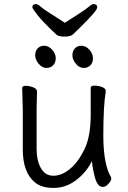

<svg xmlns="http://www.w3.org/2000/svg" viewBox="-20 -906 630 944"><path d="M299 -794Q334 -817 368 -838.5Q402 -860 417 -873Q432 -886 440 -886Q458 -886 458 -869.5Q458 -853 372 -769Q352 -750 340 -738Q328 -726 298.5 -726Q269 -726 258 -735Q188 -801 163.5 -833Q139 -865 139 -870Q139 -886 157 -886Q165 -886 180 -873Q195 -860 229.5 -838.5Q264 -817 299 -794ZM437 -620Q437 -598 424.5 -585Q412 -572 391 -572Q370 -572 353 -592.5Q336 -613 336 -634Q336 -655 348 -668Q360 -681 381 -681Q402 -681 419.5 -661.5Q437 -642 437 -620ZM254 -620Q254 -598 241.5 -585Q229 -572 208 -572Q187 -572 170 -592.5Q153 -613 153 -634Q153 -655 165 -668Q177 -681 198 -681Q219 -681 236.5 -661.5Q254 -642 254 -620ZM162 -456 160 -368V-175Q160 -117 181 -79.5Q202 -42 242.5 -42Q283 -42 323.5 -75Q364 -108 395 -171.5Q426 -235 426 -342V-475Q426 -485 445 -485Q464 -485 482 -478Q500 -471 500 -459V-457Q488 -385 488 -241Q488 -97 526 -35Q527 -33 527 -25.5Q527 -18 513.5 -2.5Q500 13 485 13Q460 13 447.5 -31Q435 -75 432 -114Q405 -59 354.5 -20.5Q304 18 244 18Q184 18 152 -9Q92 -58 92 -171V-368L89 -474Q89 -484 107 -484Q125 -484 143.5 -476.5Q162 -469 162 -456Z"/></svg>

Font: LXGW WenKai
Style: Regular
Weight: 400
Designer: LXGW / Fontworks Inc.
Foundry: LXGW / Fontworks Inc.
Version: Version 1.520; June 14, 2025